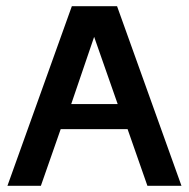

<svg xmlns="http://www.w3.org/2000/svg" viewBox="-20 -600 610 620"><path d="M4 0H112L176 -183H392L456 0H566L358 -580H212ZM210 -264 284 -481 360 -264Z"/></svg>

Font: Charger Sport
Style: Blk
Weight: 900
Designer: Jasper
Foundry: Cannot Into Space Fonts
Version: Version 1.1